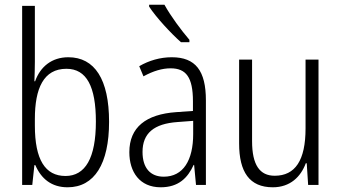

<svg xmlns="http://www.w3.org/2000/svg" viewBox="-20 -785 1446 815"><path d="M128 -523V-760H74V0H117L126 -84H130C155 -26 199 10 267 10C381 10 443 -90 443 -268C443 -448 382 -542 270 -542C200 -542 151 -502 129 -440H126C127 -465 128 -497 128 -523ZM262 -493C348 -493 387 -417 387 -269C387 -114 342 -38 258 -38C172 -38 128 -107 128 -252V-280C128 -410 165 -493 262 -493Z M678 -765H613V-757C642 -712 706 -643 748 -606H784V-616C749 -657 705 -716 678 -765ZM709 -542C660 -542 612 -528 571 -504L589 -461C631 -484 669 -495 704 -495C770 -495 799 -457 799 -355V-314L728 -309C600 -300 529 -245 529 -139C529 -55 573 10 662 10C738 10 777 -30 802 -85H804L812 0H854V-359C854 -485 810 -542 709 -542ZM734 -267 800 -272V-216C800 -105 758 -35 675 -35C619 -35 585 -71 585 -140C585 -219 633 -260 734 -267Z M1332 -532H1277V-240C1277 -104 1233 -39 1146 -39C1083 -39 1050 -84 1050 -186V-532H995V-176C995 -55 1039 10 1138 10C1212 10 1257 -35 1278 -92H1282L1288 0H1332Z"/></svg>

Font: Noto Sans Thai Looped Condensed Light
Style: Regular
Weight: 300
Width: 3
Designer: Sasikarn Vongin, Ben Mitchell
Foundry: The Fontpad Ltd
Version: Version 1.001